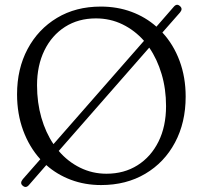

<svg xmlns="http://www.w3.org/2000/svg" viewBox="-20 -742 832 788"><path d="M73 20Q60.5 9.5 73.5 -6.5L145.5 -88.5Q100.5 -138 75.2 -206.2Q50 -274.5 50 -355Q50 -459.5 93.2 -540.8Q136.5 -622 213.8 -668.5Q291 -715 393.5 -715Q461.5 -715 519.5 -693.5Q577.5 -672 622 -632.5L693 -714Q705.5 -729 718.5 -717Q731.5 -706 719 -691L646.5 -608.5Q692 -559.5 717 -492.2Q742 -425 742 -345.5Q742 -239 698.2 -157Q654.5 -75 576.2 -28.8Q498 17.5 395 17.5Q328.5 17.5 271.2 -4Q214 -25.5 170 -64.5L99 17Q86.5 32 73 20ZM132 -392Q132 -321 149.8 -259.2Q167.5 -197.5 199.5 -150.5L571 -574.5Q533 -617.5 482.8 -642Q432.5 -666.5 373.5 -666.5Q301.5 -666.5 247 -631.8Q192.5 -597 162.2 -535Q132 -473 132 -392ZM661.5 -306.5Q661.5 -377 643.2 -438.2Q625 -499.5 592.5 -546.5L221 -122.5Q258.5 -78.5 308.8 -53.8Q359 -29 417 -29Q489.5 -29 544.5 -63.8Q599.5 -98.5 630.5 -160.8Q661.5 -223 661.5 -306.5Z"/></svg>

Font: Fraunces 9pt S100 Light
Style: Regular
Weight: 300
Version: Version 1.000; ttfautohint (v1.8.3)